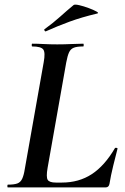

<svg xmlns="http://www.w3.org/2000/svg" viewBox="-20 -815 545 835"><path d="M14 0Q12 0 12 -6Q12 -12 14.5 -12Q40.9 -12 55 -17Q69 -22 76.2 -37Q83.5 -52 88 -81L170 -544Q178 -587 168 -600Q158 -613 119.6 -613Q118 -613 118 -619Q118 -625 120.2 -625Q142.7 -625 170.1 -623.5Q197.6 -622 229 -622Q261.2 -622 290.6 -623.5Q320 -625 342 -625Q344 -625 344 -619Q344 -613 342 -613Q315 -613 301 -607.5Q287 -602 280.2 -587Q273.4 -572 268 -543L187 -85Q180 -44.9 187.5 -32.9Q195 -21 223 -21H249Q323 -21 379 -57.5Q435 -94 480 -171Q482 -173 487 -172Q492 -171 491 -168Q483 -137 472.4 -94.2Q461.9 -51.4 456 -15Q452.9 0 439.6 0ZM180 -679Q176 -677 173.5 -682.5Q171 -688 175 -689Q211 -715 241 -742Q271 -769 300 -793Q305 -797 324.5 -792.5Q344 -788 365.5 -780Q387 -772 399.5 -765Q412 -758 402 -756Q335 -740 283 -721Q231 -702 180 -679Z"/></svg>

Font: Cormorant Light
Style: Italic
Weight: 300
Italic angle: -10°
Designer: Christian Thalmann (Catharsis Fonts)
Foundry: Catharsis Fonts
Version: Version 4.000